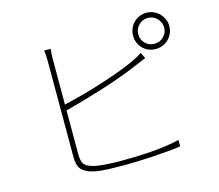

<svg xmlns="http://www.w3.org/2000/svg" viewBox="-110 -930 1219 1070"><g transform="rotate(-15 500.0 -395.5)"><path d="M248 -124Q248 -80 266 -63.5Q284 -47 323 -39Q348 -34 389.5 -31.5Q431 -29 472 -29Q512 -29 558 -30.5Q604 -32 649 -35.5Q694 -39 735 -45Q776 -51 808 -59V-22Q778 -17 737 -13.5Q696 -10 650.5 -7Q605 -4 558.5 -2.5Q512 -1 472 -1Q431 -1 390.5 -2.5Q350 -4 320 -9Q269 -18 243.5 -40.5Q218 -63 218 -120V-676Q218 -695 217 -708Q216 -721 213 -734H252Q250 -721 249 -708.5Q248 -696 248 -676V-413Q291 -423 344 -437Q397 -451 453 -468.5Q509 -486 563.5 -505.5Q618 -525 663 -545Q682 -554 699.5 -563.5Q717 -573 730 -582L747 -548Q733 -542 713.5 -533.5Q694 -525 674 -517Q627 -497 571 -477Q515 -457 457 -439Q399 -421 344.5 -405.5Q290 -390 248 -379ZM818 -611Q849 -611 871 -632.5Q893 -654 893 -685Q893 -716 871 -738Q849 -760 818 -760Q787 -760 765.5 -738Q744 -716 744 -685Q744 -654 765.5 -632.5Q787 -611 818 -611ZM818 -790Q840 -790 859 -781.5Q878 -773 892 -759Q906 -745 914.5 -726Q923 -707 923 -685Q923 -663 914.5 -644Q906 -625 892 -611Q878 -597 859 -589Q840 -581 818 -581Q774 -581 744 -611Q714 -641 714 -685Q714 -707 722 -726Q730 -745 744 -759Q758 -773 777 -781.5Q796 -790 818 -790Z"/></g></svg>

Font: SpoqaHanSansJP-Thin
Style: Regular
Weight: 250
Designer: [Source Han Sans]
Ryoko NISHIZUKA  (kana & ideographs); Paul D. Hunt (Latin, Greek & Cyrillic); Wenlong ZHANG  (bopomofo
Foundry: Spoqa (http://bi.spoqa.com)
Version: Version 1.002.20150607